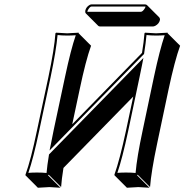

<svg xmlns="http://www.w3.org/2000/svg" viewBox="-20 -797 842 876"><path d="M200.7 -444.8Q228 -574.2 232.9 -645L235.8 -647.9Q237.8 -647.9 286.1 -645Q286.1 -645 338.9 -647.9V-645L395.5 -588.4Q371.1 -521 343.3 -388.2L309.6 -230L627.9 -555.7Q636.2 -606.4 639.2 -645L641.6 -647.9Q643.6 -647.9 691.9 -645Q691.9 -645 744.6 -647.9L745.1 -645L801.8 -588.4Q777.3 -521 749 -388.7L697.3 -143.6Q669.9 -14.2 664.6 56.6L607.9 0L605.5 2.9L662.1 59.6Q660.2 59.6 611.3 56.6Q611.3 56.6 559.1 59.6L502.4 2.9L502 0Q526.4 -68.4 554.7 -200.2L587.9 -356.4L269.5 -30.8Q261.2 21 258.8 56.6L202.1 0L199.2 2.9L255.9 59.6Q253.9 59.6 205.6 56.6Q205.6 56.6 152.8 59.6L96.2 2.9V0Q121.1 -68.8 148.4 -200.2ZM679.2 -676.3H435.5Q430.7 -676.8 428.2 -679.2L371.6 -735.8Q367.7 -740.7 369.1 -748Q372.6 -765.1 388.7 -774.4Q393.6 -776.9 397 -776.9H642.1Q647.5 -776.4 650.4 -773.9L707 -717.3Q710.4 -712.4 710 -706.5Q706.1 -688.5 688.5 -679.2Q683.1 -676.8 679.2 -676.3ZM622.6 -743.2Q630.9 -743.2 640.6 -758.8Q642.6 -762.7 643.6 -765.1V-767.1H642.1H397Q390.6 -767.1 381.8 -752.4Q379.4 -748.5 378.9 -746.1Q378.9 -744.1 378.9 -743.2ZM210.4 -442.9 158.2 -197.8Q132.3 -75.2 109.4 -8.3Q127.4 -9.8 148.9 -9.8Q174.3 -9.8 192.4 -7.8Q195.3 -42.5 203.1 -88.9L203.6 -92.3L634.3 -532.7L627.9 -500Q622.6 -472.7 616.2 -442.9L564.5 -197.8Q538.1 -74.7 515.6 -8.3Q534.2 -9.8 555.2 -9.8Q580.1 -9.8 598.6 -7.8Q604.5 -78.6 630.9 -202.1L682.6 -447.3Q709 -570.8 731.4 -636.2Q712.9 -634.8 691.9 -634.8Q667 -634.8 648.4 -637.2Q645 -599.6 637.7 -553.7L637.2 -550.8L206.1 -110.4L212.9 -143.1Q218.8 -173.3 224.6 -202.1L276.9 -447.3Q303.2 -571.3 325.7 -636.2Q307.1 -634.8 286.1 -634.8Q260.7 -634.8 242.7 -637.2Q236.3 -566.4 210.4 -442.9Z"/></svg>

Font: Linux Biolinum Shadow O
Style: Italic
Weight: 400
Italic angle: -12°
Designer: Philipp H. Poll
Foundry: Philipp H. Poll
Version: Version 0.6.2